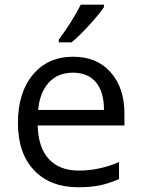

<svg xmlns="http://www.w3.org/2000/svg" viewBox="-20 -786 601 816"><path d="M312 9.8Q193.4 9.8 124.8 -62.5Q56.2 -134.8 56.2 -263.2Q56.2 -392.6 119.9 -468.8Q183.6 -544.9 291 -544.9Q391.6 -544.9 450.2 -478.8Q508.8 -412.6 508.8 -304.2V-252.9H140.1Q142.6 -158.7 187.7 -109.9Q232.9 -61 314.9 -61Q401.4 -61 485.8 -97.2V-24.9Q442.9 -6.3 404.5 1.7Q366.2 9.8 312 9.8ZM290 -477.1Q225.6 -477.1 187.3 -435.1Q148.9 -393.1 142.1 -318.8H421.9Q421.9 -395.5 387.7 -436.3Q353.5 -477.1 290 -477.1ZM230 -618.2Q253.4 -648.4 280.5 -691.4Q307.6 -734.4 323.2 -766.1H421.9V-755.9Q400.4 -724.1 357.9 -677.7Q315.4 -631.3 284.2 -606H230Z"/></svg>

Font: f07686384
Style: Regular
Weight: 400
Foundry: Ascender Corporation
Version: Version 1.10